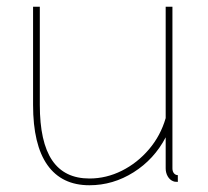

<svg xmlns="http://www.w3.org/2000/svg" viewBox="-20 -539 616 569"><path d="M78 -228V-519H98V-228Q98 -118 134.5 -64Q171 -10 245 -10Q295 -10 341 -33Q387 -56 421.5 -96.5Q456 -137 471 -189V-519H491V-40Q491 -31 495.5 -25.5Q500 -20 507 -20V0Q501 0 498 -0.5Q495 -1 493 -2Q483 -6 477 -16.5Q471 -27 471 -40V-132Q437 -67 376 -28.5Q315 10 245 10Q163 10 120.5 -50Q78 -110 78 -228Z"/></svg>

Font: Raleway Thin
Style: Regular
Weight: 100
Designer: Matt McInerney, Pablo Impallari, Rodrigo Fuenzalida
Foundry: Matt McInerney, Pablo Impallari, Rodrigo Fuenzalida
Version: Version 4.026